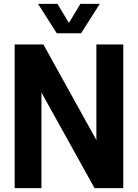

<svg xmlns="http://www.w3.org/2000/svg" viewBox="-20 -969 710 989"><path d="M55.5 0V-740H203.5L476.5 -247.5V-740H615V0H467L193.5 -492.5V0ZM272.5 -797.5 176 -949H276L335 -851L394 -949H494L397.5 -797.5Z"/></svg>

Font: Encode Sans Cnd
Style: Bold
Weight: 700
Width: 3
Designer: Multiple Designers
Foundry: Impallari Type
Version: Version 3.002; ttfautohint (v1.8.3) -l 8 -r 50 -G 200 -x 14 